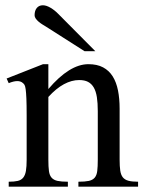

<svg xmlns="http://www.w3.org/2000/svg" viewBox="-20 -701 540 721"><path d="M274.4 0V-18.6Q299.3 -18.6 313.7 -21.7Q328.1 -24.9 335.7 -33.9Q343.3 -43 345.2 -59.1Q347.2 -75.2 347.2 -101.1V-283.7Q347.2 -314 343.8 -336.2Q340.3 -358.4 332 -372.6Q323.7 -386.7 310.5 -393.6Q297.4 -400.4 277.3 -400.4Q249 -400.4 220 -384.8Q190.9 -369.1 161.6 -336.9V-101.1Q161.6 -74.7 163.8 -58.6Q166 -42.5 173.8 -33.7Q181.6 -24.9 196 -21.7Q210.4 -18.6 234.9 -18.6V0H12.7V-18.6Q33.7 -18.6 46.9 -21.7Q60.1 -24.9 67.4 -34.2Q74.7 -43.5 77.4 -59.6Q80.1 -75.7 80.1 -101.1V-267.6Q80.1 -307.6 79.1 -330.6Q78.1 -353.5 76.4 -365.7Q74.7 -377.9 72 -382.3Q69.3 -386.7 65.4 -389.6Q49.3 -403.8 12.7 -388.7L4.9 -406.2L141.6 -460H161.6V-366.7Q241.2 -460 312 -460Q344.7 -460 367.2 -448Q389.6 -436 403.3 -414.1Q417 -392.1 423.1 -361.3Q429.2 -330.6 429.2 -293V-101.1Q429.2 -76.2 431.6 -60.1Q434.1 -43.9 441.4 -34.9Q448.7 -25.9 462.4 -22.2Q476.1 -18.6 498.5 -18.6V0ZM297.4 -508.8 153.3 -600.6Q147 -604.5 139.4 -609.1Q131.8 -613.8 125.2 -619.4Q118.7 -625 114.3 -631.1Q109.9 -637.2 109.9 -643.6Q109.9 -661.1 118.2 -671.1Q126.5 -681.2 141.1 -681.2Q153.8 -681.2 169.7 -671.9Q185.5 -662.6 199.2 -648.4L337.9 -508.8Z"/></svg>

Font: Doulos SIL Afr
Style: Regular
Weight: 400
Designer: Walt Agee, Victor Gaultney, Peter Martin, Debbi Hosken, Becca Hirsbrunner
Foundry: SIL International
Version: Version 5.000